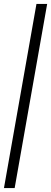

<svg xmlns="http://www.w3.org/2000/svg" viewBox="-21 -757 258 969"><path d="M163 -737H217L53 192H-1Z"/></svg>

Font: Fahkwang ExtraLight
Style: Italic
Weight: 275
Italic angle: -10°
Designer: Suppakit Chalermlarp | Katatrad Co.,Ltd.
Foundry: Cadson Demak Co.,Ltd.
Version: Version 1.000; ttfautohint (v1.6)